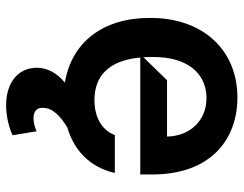

<svg xmlns="http://www.w3.org/2000/svg" viewBox="-104 -490 789 622"><g transform="rotate(90 291.0 -178.5)"><path d="M544.7 -277C544.4 -468.4 429.3 -552.6 295.5 -552.6C138.8 -552.6 36.9 -437.9 37.6 -269.9C36.9 -118.3 115.4 -15.6 247.2 6.4C214.5 33 199.2 65 198.9 96.6C199.2 159.1 247.9 196.7 321 196.7C359.4 196.7 399.1 185.4 417.6 175.4L404.8 98C395.2 101.9 381.4 107.6 363.6 108C339.5 107.6 328.5 97.7 328.8 78.1C328.5 46.2 355.5 21 392 -1.4C469.8 -24.1 522.4 -78.1 539.8 -155.5H416.9C401.3 -113.3 359 -89.5 304 -89.5C227.6 -89.5 175.8 -133.2 165.8 -237.9H544.7ZM165.1 -248.2C164.4 -258.2 164.1 -268.5 164.1 -279.1C163.7 -390.3 216.6 -452.4 297.6 -452.4C370.7 -452.4 420.5 -398.4 421.9 -324.6H239.3Z"/></g></svg>

Font: Riot Sans 2.0
Style: Bold
Weight: 600
Designer: Rasmus Andersson
Foundry: rsms
Version: Version 3.006;hotconv 1.0.109;makeotfexe 2.5.65596